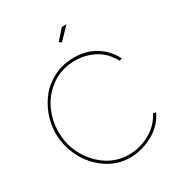

<svg xmlns="http://www.w3.org/2000/svg" viewBox="-212 -1058 1120 1203"><g transform="rotate(-30 348.5 -456.0)"><path d="M48 -360Q48 -425 71 -487.5Q94 -550 135 -600.5Q176 -651 241 -682.5Q306 -714 383 -714Q474 -714 541 -671.5Q608 -629 642 -559L623 -553Q584 -626 519 -660Q454 -694 379 -694Q284 -694 211.5 -643.5Q139 -593 103.5 -517Q68 -441 68 -357Q68 -219 160 -116.5Q252 -14 382 -14Q458 -14 529.5 -52Q601 -90 640 -164L659 -159Q624 -82 544 -38Q464 6 378 6Q285 6 208 -48Q131 -102 89.5 -185.5Q48 -269 48 -360ZM449 -918 367 -833 351 -845 415 -918Z"/></g></svg>

Font: Raleway
Style: Thin
Weight: 100
Designer: Matt McInerney, Pablo Impallari, Rodrigo Fuenzalida
Foundry: Matt McInerney, Pablo Impallari, Rodrigo Fuenzalida
Version: Version 3.000